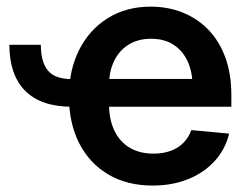

<svg xmlns="http://www.w3.org/2000/svg" viewBox="-20 -559 766 590"><path d="M201.2 -231Q106 -231 57.4 -280Q8.8 -329.1 8.8 -421.4H105.5Q105.5 -368.7 127.2 -342.3Q148.9 -315.9 201.2 -315.9ZM449.2 11.2Q370.1 11.2 312.3 -23.2Q254.4 -57.6 223.1 -119.4Q191.9 -181.2 191.9 -262.7Q191.9 -343.8 223.4 -406Q254.9 -468.3 311.5 -503.4Q368.2 -538.6 442.9 -538.6Q496.1 -538.6 541.3 -520.5Q586.4 -502.4 620.1 -467.8Q653.8 -433.1 672.4 -382.6Q690.9 -332 690.9 -267.1V-231H245.6V-316.4H628.9L571.8 -292.5Q571.8 -337.4 556.6 -370.4Q541.5 -403.3 513.2 -421.6Q484.9 -439.9 444.3 -439.9Q403.8 -439.9 374.8 -421.6Q345.7 -403.3 330.3 -370.8Q314.9 -338.4 314.9 -296.4V-240.2Q314.9 -192.4 331.3 -158Q347.7 -123.5 378.4 -105.2Q409.2 -86.9 451.7 -86.9Q481.4 -86.9 504.6 -95.5Q527.8 -104 543.9 -120.4Q560.1 -136.7 567.9 -159.2L684.1 -148.4Q672.9 -101.1 640.4 -64.9Q607.9 -28.8 558.8 -8.8Q509.8 11.2 449.2 11.2Z"/></svg>

Font: Inter 24pt SemiBold
Style: Regular
Weight: 600
Designer: Rasmus Andersson
Foundry: rsms
Version: Version 4.001;git-66647c0bb